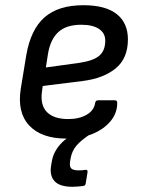

<svg xmlns="http://www.w3.org/2000/svg" viewBox="-20 -520 544 737"><path d="M235 12Q139 12 92 -38.5Q45 -89 60 -181L81 -309Q98 -407 151 -453.5Q204 -500 300 -500Q385 -500 428 -466Q471 -432 471 -369Q471 -296 424 -257.5Q377 -219 297 -209L144 -190L141 -168Q134 -116 160.5 -89.5Q187 -63 242 -63Q284 -63 312.5 -79.5Q341 -96 345 -124Q347 -135 356 -135H421Q430 -135 430 -125Q430 -86 404.5 -55Q379 -24 335 -6Q291 12 235 12ZM156 -261 286 -279Q339 -287 361.5 -306.5Q384 -326 384 -364Q384 -393 360 -409Q336 -425 292 -425Q234 -425 203.5 -396.5Q173 -368 164 -312ZM259 197Q209 197 189.5 175.5Q170 154 176 117L179 99Q186 59 218 27Q250 -5 306 -23L328 -6Q290 19 273 39.5Q256 60 251 88L249 100Q246 120 254 127Q262 134 282 134Q290 134 295.5 133.5Q301 133 307 132Q312 131 314.5 133.5Q317 136 316 141L309 184Q308 193 299 194Q289 195 279.5 196Q270 197 259 197Z"/></svg>

Font: Sofia Sans Hairline
Style: Italic
Weight: 1
Italic angle: -9°
Designer: Botio Nikoltchev, Ani Petrova
Foundry: lettersoup
Version: Version 4.102